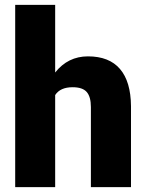

<svg xmlns="http://www.w3.org/2000/svg" viewBox="-20 -770 604 790"><path d="M207 -471.7Q259.8 -538.1 341.8 -538.1Q429.2 -538.1 473.6 -486.3Q518.1 -434.6 519 -333.5V0H354V-329.6Q354 -371.6 336.9 -391.4Q319.8 -411.1 278.8 -411.1Q228 -411.1 207 -378.9V0H42.5V-750H207Z"/></svg>

Font: Vazir Black FD-UI
Style: Black-FD-UI
Weight: 900
Designer: Saber Rastikerdar
Foundry: Saber Rastikerdar
Version: Version 30.0.0